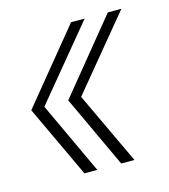

<svg xmlns="http://www.w3.org/2000/svg" viewBox="-73 -513 467 532"><g transform="rotate(-15 161.0 -247.0)"><path d="M105.5 -40H142.5L46 -247L217 -454H178L8.5 -247ZM211 -40H249L151.5 -247L322.5 -454H283.5L114.5 -247Z"/></g></svg>

Font: Anybody ExtraCondensed ExtraLight
Style: Italic
Weight: 250
Width: 2
Italic angle: -10°
Version: Version 1.113;gftools[0.9.25]